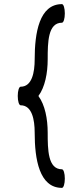

<svg xmlns="http://www.w3.org/2000/svg" viewBox="-20 -865 374 930"><path d="M80 -355C135 -355 148 -286 148 -222C148 -95 170 45 280 45C288 45 294 25 294 0C294 -25 288 -45 280 -45C212 -45 211 -140 211 -222C211 -289 198 -357 166 -400C198 -443 211 -511 211 -578C211 -660 212 -755 280 -755C288 -755 294 -775 294 -800C294 -825 288 -845 280 -845C170 -845 148 -705 148 -578C148 -514 135 -445 80 -445C72 -445 66 -425 66 -400C66 -375 72 -355 80 -355Z"/></svg>

Font: Nupuram
Style: Regular
Weight: 400
Designer: Santhosh Thottingal (santhosh.thottingal@gmail.com)
Foundry: SMC
Version: Version 1.000